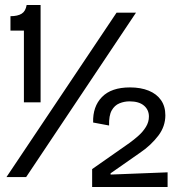

<svg xmlns="http://www.w3.org/2000/svg" viewBox="-20 -711 711 771"><path d="M76 -300V-588H22V-646Q51 -646 67 -656Q83 -666 87 -691H143V-300ZM6 0 448 -660H526L85 0ZM350 40V-32L500 -137Q518 -150 536 -166Q554 -182 566 -201.5Q578 -221 578 -243Q578 -270 558 -287Q538 -304 500 -304Q479 -304 459.5 -296Q440 -288 428.5 -267.5Q417 -247 418 -207L354 -219Q352 -283 389.5 -321.5Q427 -360 502 -360Q545 -360 577 -347Q609 -334 626.5 -309Q644 -284 644 -248Q644 -226 637 -205.5Q630 -185 616 -166.5Q602 -148 583 -130Q564 -112 540 -96L424 -15V-10L653 -19V40Z"/></svg>

Font: Bricolage Grotesque 48pt Condensed ExtraBold Light
Style: Regular
Weight: 300
Version: Version 1.000;gftools[0.9.30]